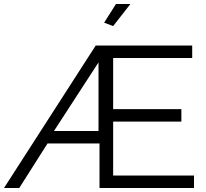

<svg xmlns="http://www.w3.org/2000/svg" viewBox="-46 -937 1027 957"><path d="M518 -807 473 -824 532 -917H604ZM431 -710H912V-648H518V-393H858V-331H518V-62H921V0H450V-222H191L50 0H-26ZM445 -284V-626L223 -284Z"/></svg>

Font: Oxford Sans
Style: Regular
Weight: 400
Designer: Matt McInerney, Pablo Impallari, Rodrigo Fuenzalida
Foundry: Matt McInerney, Pablo Impallari, Rodrigo Fuenzalida
Version: Version 3.000g; ttfautohint (v1.5) -l 8 -r 28 -G 28 -x 14 -D